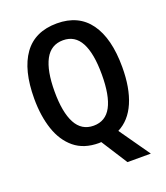

<svg xmlns="http://www.w3.org/2000/svg" viewBox="-159 -927 962 1112"><g transform="rotate(-20 321.5 -370.5)"><path d="M593 -451Q593 -322 555.5 -235Q518 -148 445 -111L577 77H433L330 -84Q322 -83 316 -83Q224 -83 165.5 -131Q107 -179 79 -262.5Q51 -346 51 -452Q51 -629 119 -723.5Q187 -818 323 -818Q456 -818 524.5 -723Q593 -628 593 -451ZM176 -451Q176 -323 212 -255.5Q248 -188 322 -188Q396 -188 431.5 -254.5Q467 -321 467 -451Q467 -581 431.5 -647.5Q396 -714 323 -714Q248 -714 212 -646.5Q176 -579 176 -451Z"/></g></svg>

Font: Noto Sans Kannada UI Condensed SemiBold
Style: Regular
Weight: 600
Width: 3
Designer: Jelle Bosma - Monotype Design Team
Foundry: Monotype Imaging Inc.
Version: Version 2.005; ttfautohint (v1.8.4.7-5d5b)